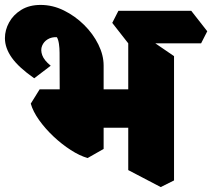

<svg xmlns="http://www.w3.org/2000/svg" viewBox="-70 -714 862 780"><path d="M351 -211 173 -227 172 -500Q172 -518 169.5 -535.5Q167 -553 161 -563Q140 -564 124 -554.5Q108 -545 101 -528Q94 -511 101.5 -490Q109 -469 136 -447L69 -396Q6 -440 -22 -479.5Q-50 -519 -50 -559Q-50 -592 -33 -623Q-16 -654 16.5 -674Q49 -694 95 -694Q144 -694 189.5 -671.5Q235 -649 271.5 -613Q308 -577 329.5 -533.5Q351 -490 351 -448ZM286 -72Q254 -81 217.5 -104.5Q181 -128 147.5 -159.5Q114 -191 89 -226Q64 -261 55 -293L91 -351H284L351 -309V-109ZM259 -195 228 -351H556L578 -195ZM583 46 451 -23V-599L517 -568L637 -486V19ZM451 -538 386 -621 411 -670H707L772 -587L747 -538Z"/></svg>

Font: Eczar ExtraBold
Style: Regular
Weight: 800
Designer: Vaibhav Singh
Foundry: Rosetta Type Foundry
Version: Version 2.000